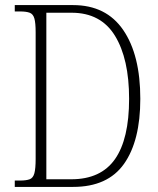

<svg xmlns="http://www.w3.org/2000/svg" viewBox="-20 -734 621 754"><path d="M38 0V-25H59Q83 -25 96.5 -30Q110 -35 115 -53.5Q120 -72 120 -110V-607Q120 -644 115 -661.5Q110 -679 96.5 -684Q83 -689 59 -689H38V-714H267Q397 -714 464 -616Q531 -518 531 -346Q531 -181 467 -90.5Q403 0 267 0ZM260 -30Q376 -30 431.5 -109Q487 -188 487 -346Q487 -503 431.5 -593.5Q376 -684 261 -684H162V-30Z"/></svg>

Font: Noto Serif Ethiopic Condensed ExtraLight
Style: Regular
Weight: 200
Width: 3
Designer: Monotype Design Team
Foundry: Monotype Imaging Inc.
Version: Version 2.102; ttfautohint (v1.8.4.7-5d5b)